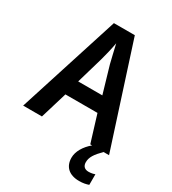

<svg xmlns="http://www.w3.org/2000/svg" viewBox="-223 -832 1054 1177"><g transform="rotate(30 304.0 -243.5)"><path d="M475 0H488C443 38 416 84 416 128C416 191 456 229 528 229C556 229 577 224 594 218V143C584 147 568 151 549 151C522 151 506 136 506 108C506 73 525 44 569 0H608L377 -716H229L0 0H133L190 -189H417ZM334 -485 389 -297H218L273 -486C283 -521 296 -576 303 -616C310 -582 327 -516 334 -485Z"/></g></svg>

Font: Noto Sans Myanmar UI SemiCondensed SemiBold
Style: Regular
Weight: 600
Width: 4
Designer: Monotype Design Team
Foundry: Monotype Imaging Inc.
Version: Version 2.103